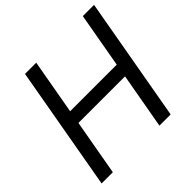

<svg xmlns="http://www.w3.org/2000/svg" viewBox="-191 -938 1113 1113"><g transform="rotate(-45 365.5 -381.5)"><path d="M122 0H30L165 -763H257L197 -425H579L639 -763H731L596 0H504L565 -343H183Z"/></g></svg>

Font: Open Sauce One
Style: Italic
Weight: 400
Italic angle: -10°
Designer: Alfredo Marco Pradil
Foundry: Creative Sauce Fz LLC
Version: Version 1.477